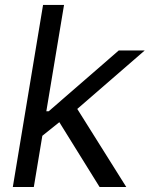

<svg xmlns="http://www.w3.org/2000/svg" viewBox="-20 -747 598 767"><path d="M31.2 0 152 -727.3H235.8L165.1 -302.6H174.7L454.5 -545.5H558.2L288.7 -311.8L484.4 0H377.8L217 -258.9L149.1 -204.5L115.1 0Z"/></svg>

Font: Karasuma Gothic
Style: Italic
Weight: 400
Italic angle: -9.39999°
Designer: Rasmus Andersson / Ryoko Nishizuka
Foundry: Genbu
Version: Version 1.00